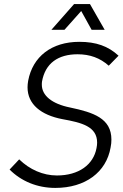

<svg xmlns="http://www.w3.org/2000/svg" viewBox="-20 -914 601 941"><path d="M232 -768H296L378 -860L429 -768H493L421 -894H343ZM251 7C398 7 501 -70 522 -191C525 -205 526 -218 526 -230C526 -334 438 -363 324 -387C234 -405 185 -446 185 -499C185 -504 185 -509 186 -515C202 -604 265 -648 360 -648C421 -648 470 -630 513 -592L561 -641C510 -688 451 -709 369 -709C232 -709 140 -636 118 -518C116 -507 115 -496 115 -486C115 -403 181 -350 286 -330C381 -313 456 -294 456 -215C456 -207 455 -198 453 -188C438 -107 366 -54 259 -54C191 -54 125 -83 74 -133L27 -83C84 -26 162 7 251 7Z"/></svg>

Font: Arthouse Owned
Style: Italic
Weight: 400
Italic angle: -10°
Designer: Jeremy Tribby
Foundry: Tribby Type
Version: Version 1.000;PS 001.000;hotconv 1.0.88;makeotf.lib2.5.64775